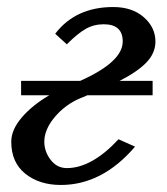

<svg xmlns="http://www.w3.org/2000/svg" viewBox="-20 -514 475 546"><path d="M40 -284H208Q329 -338 329 -396Q329 -445 275 -445Q247 -445 224 -432Q201 -419 170 -388L137 -418Q195 -494 302 -494Q356 -494 389 -465Q422 -436 422 -396Q422 -363 396.5 -336.5Q371 -310 320 -284H414V-243H228Q218 -238 209 -235Q166 -217 136 -181.5Q106 -146 106 -111Q106 -83 124 -59.5Q142 -36 170 -36Q241 -36 317 -118L364 -97Q271 12 153 12Q92 12 52 -20Q12 -52 12 -111Q12 -145 42 -180Q72 -215 120 -243H40Z"/></svg>

Font: Veleka
Style: Italic
Weight: 400
Italic angle: -12°
Designer: Stefan Peev, Context Ltd, 2016; SIL International, 1997-2014.
Foundry: Stefan Peev, Context Ltd, 2016
Version: Version 1.000